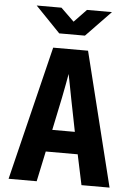

<svg xmlns="http://www.w3.org/2000/svg" viewBox="-62 -996 724 1042"><g transform="rotate(5 300.0 -475.0)"><path d="M25 0 204 -730H394L575 0H422L387 -165H213L178 0ZM238 -285H361L326 -461Q319 -499 311.5 -536.5Q304 -574 300 -595Q296 -574 289.5 -537Q283 -500 275 -462ZM230 -810 95 -950H230L302 -880L369 -950H505L370 -810Z"/></g></svg>

Font: NKDuy Mono ExtraBold
Style: Regular
Weight: 800
Monospace: yes
Designer: NKDuy
Foundry: NKDuy
Version: Version 2.251; ttfautohint (v1.8.4.7-5d5b)